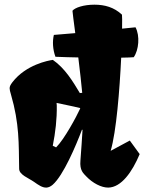

<svg xmlns="http://www.w3.org/2000/svg" viewBox="-20 -808 631 837"><path d="M63.5 -71.8C64 -45.9 104 -32.2 128.4 -15.1C147.5 -1.5 165 10.7 182.6 9.8C191.4 9.3 200.2 5.4 209.5 -2.4C255.9 -42.5 311.5 -173.8 337.4 -242.7L339.8 -241.7C336.9 -196.8 334.5 -157.2 330.6 -107.9C326.7 -64.5 343.8 -52.2 356 -39.1C383.3 -10.3 421.9 10.3 452.1 9.8C508.8 8.8 556.2 -58.1 588.9 -136.2L545.9 -195.3L462.4 -150.4C487.3 -234.4 501.5 -416 508.3 -556.6C534.2 -557.1 553.2 -557.6 563 -558.6C585 -589.8 590.8 -651.4 570.8 -689L512.2 -683.1C512.7 -715.8 512.7 -737.8 511.7 -744.1C477.1 -776.4 436.5 -787.6 391.6 -787.6C344.7 -787.6 307.1 -774.9 295.9 -761.2C296.4 -753.9 301.3 -714.4 308.1 -663.6L214.8 -655.8C208 -627 210 -592.3 221.7 -560.5C255.4 -559.1 288.6 -558.1 321.3 -557.6C328.6 -498.5 335 -440.4 338.4 -403.3L328.1 -402.3C297.9 -452.6 263.2 -510.7 210.4 -546.9C191.4 -544.4 93.3 -526.4 34.2 -449.7C24.9 -437.5 22 -430.7 22 -422.9C22 -416.5 23.9 -409.2 27.8 -396C64.9 -268.6 61.5 -181.6 63.5 -71.8ZM210 -172.4C221.7 -231.4 228.5 -288.6 227.5 -348.1L226.6 -359.4C257.8 -352.1 290.5 -346.7 329.6 -336.9L329.1 -334C313.5 -299.8 260.7 -201.2 224.6 -165.5Z"/></svg>

Font: Fruktur
Style: Regular
Weight: 400
Designer: Viktoriya Grabowska
Foundry: Viktoriya Grabowska
Version: Version 1.002